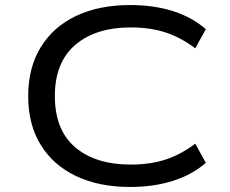

<svg xmlns="http://www.w3.org/2000/svg" viewBox="-20 -734 913 763"><path d="M496 9Q374 9 283 -34Q192 -77 142 -158Q92 -239 92 -352Q92 -465 142 -546.5Q192 -628 283 -671Q374 -714 497 -714Q591 -714 667 -690Q743 -666 798 -618L756 -542Q699 -585 638 -605Q577 -625 500 -625Q360 -625 279 -555.5Q198 -486 198 -352Q198 -218 278.5 -149Q359 -80 500 -80Q577 -80 638 -100Q699 -120 756 -163L798 -87Q743 -39 666.5 -15Q590 9 496 9Z"/></svg>

Font: Nunito Sans 7pt Expanded
Style: Regular
Weight: 400
Width: 7
Designer: Vernon Adams
Foundry: Vernon Adams
Version: Version 3.101;gftools[0.9.27]